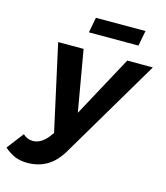

<svg xmlns="http://www.w3.org/2000/svg" viewBox="-224 -836 982 1138"><g transform="rotate(15 266.5 -267.0)"><path d="M624 -538 267 65Q227 136 173.5 168.5Q120 201 51 201Q7 201 -26 187Q-59 173 -91 145L-12 42Q14 67 48 67Q97 67 138 17L159 -11L43 -538H199L264 -163L467 -538ZM222 -735H526L508 -641H204Z"/></g></svg>

Font: Gontserrat SemiBold
Style: Italic
Weight: 600
Italic angle: -11.3°
Designer: Julieta Ulanovsky
Foundry: Julieta Ulanovsky
Version: Version 6.001